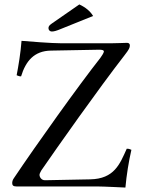

<svg xmlns="http://www.w3.org/2000/svg" viewBox="-20 -840 638 865"><path d="M545 5C550 -51 560 -113 572 -165C565 -167 564 -170 551 -170C520 -101 495 -34 386 -32L183 -28C166 -27.7 158 -43 158 -52C158 -57 161 -63 166 -72C239 -178 423 -439 541 -591C562.1 -618.2 565 -625 565 -636C565 -643 560 -647 552 -647C540 -647 509 -645 479 -645H258C211 -645 114 -653 77 -656C73 -602 63 -542 55 -501C65 -498 64 -496 75 -496C96 -565 134 -610.6 209 -612L424 -616C441 -616.3 448 -614 448 -608C448 -601.7 437 -586 432 -579C335 -456 145 -190 43 -38C37 -30 35 -22 35 -15C35 -5 40 0 54 0H418.3C445.3 0 545 5 545 5ZM337.4 -820 213.4 -734C200.4 -725 198.4 -720 198.4 -713C198.4 -705 204.4 -698 213.4 -698C222.4 -698 234.4 -701 255.4 -710L399.4 -768C386.7 -789.3 366 -806.7 337.4 -820Z"/></svg>

Font: Libertinus Serif Display
Style: Regular
Weight: 400
Designer: Philipp H. Poll
Foundry: Khaled Hosny
Version: Version 6.1